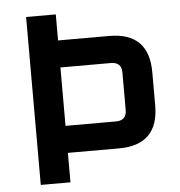

<svg xmlns="http://www.w3.org/2000/svg" viewBox="-51 -738 736 786"><g transform="rotate(-5 317.5 -345.0)"><path d="M85 0V-690H207V-583H417Q580 -583 580 -420V-284Q580 -121 417 -121H207V0ZM207 -232H414Q458 -232 458 -275V-429Q458 -472 414 -472H207Z"/></g></svg>

Font: Oxanium ExtraLight SemiBold
Style: Regular
Weight: 600
Version: Version 2.000